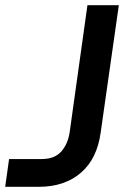

<svg xmlns="http://www.w3.org/2000/svg" viewBox="-45 -720 478 740"><path d="M105 0H-25L-10 -107H116Q166 -107 192 -137Q218 -167 224 -214L292 -700H413L343 -209Q329 -107 266 -53.5Q203 0 105 0Z"/></svg>

Font: Host Grotesk SemiBold
Style: Italic
Weight: 600
Italic angle: -8°
Designer: Doğukan Karapınar based on Poppins by Indian Type Foundry, Jonny Pinhorn
Foundry: Element Type
Version: Version 1.001; ttfautohint (v1.8.4.7-5d5b)